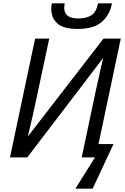

<svg xmlns="http://www.w3.org/2000/svg" viewBox="-20 -946 751 1154"><path d="M433 188 551 0H471L555 -397Q563 -431 571 -468.5Q579 -506 586.5 -539.5Q594 -573 600 -595H598L144 0H40L191 -714H276L192 -321Q186 -291 177 -253Q168 -215 160.5 -181Q153 -147 148 -129H150L602 -714H706L572 -80H662L537 188ZM446 -772Q361 -772 324.5 -805.5Q288 -839 288 -893Q288 -912 292 -926H369Q366 -910 366 -898Q366 -870 385.5 -852.5Q405 -835 451 -835Q498 -835 528.5 -853.5Q559 -872 569 -926H653Q640 -856 591.5 -814Q543 -772 446 -772Z"/></svg>

Font: Noto Sans IKEA
Style: Italic
Weight: 400
Italic angle: -12°
Designer: Monotype Design Team
Foundry: Monotype Imaging Inc.
Version: Version 2.001